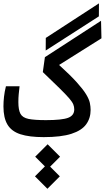

<svg xmlns="http://www.w3.org/2000/svg" viewBox="-20 -831 638 1169"><path d="M246.1 3.9Q158.2 3.9 104.2 -13.7Q50.3 -31.2 25.6 -72.3Q1 -113.3 1 -183.1Q1 -211.4 4.4 -241.9Q7.8 -272.5 16.1 -305.7H99.1Q95.7 -276.4 93.8 -255.9Q91.8 -235.4 91.8 -209.5Q91.8 -161.6 104.7 -137.9Q117.7 -114.3 154.1 -106.9Q190.4 -99.6 259.8 -99.6Q357.4 -99.6 394.8 -113.8Q432.1 -127.9 432.1 -165Q432.1 -180.7 426.3 -195.3Q420.4 -210 401.4 -232.2Q382.3 -254.4 344 -292.2Q305.7 -330.1 240.7 -392.1L253.4 -482.9L595.2 -704.6L597.7 -597.7L339.8 -435.5Q408.7 -373 447.5 -329.8Q486.3 -286.6 504.4 -256.6Q522.5 -226.6 527.1 -204.3Q531.7 -182.1 531.7 -161.6Q531.7 -111.3 504.6 -74Q477.5 -36.6 415 -16.4Q352.5 3.9 246.1 3.9ZM258.3 -523.4 258.8 -600.1 582.5 -810.5 582 -731.4ZM268.6 318.4 192.9 242.7 253.4 182.1 194.3 123 270 47.4 345.7 123 285.2 183.6 344.2 242.7Z"/></svg>

Font: Cascadia Mono PL
Style: Regular
Weight: 400
Monospace: yes
Designer: Aaron Bell
Foundry: Saja Typeworks
Version: Version 2404.023; ttfautohint (v1.8.4)